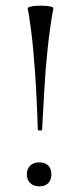

<svg xmlns="http://www.w3.org/2000/svg" viewBox="-20 -649 287 680"><path d="M78 -620Q78 -622 85 -624.5Q92 -627 102.5 -628Q113 -629 124 -629Q135 -629 146 -628Q157 -627 163.5 -624.5Q170 -622 169 -620Q157 -554 149 -479.5Q141 -405 137 -330.5Q133 -256 129 -189Q129 -188 125.5 -187Q122 -186 118 -187Q114 -188 114 -189Q112 -256 108 -330.5Q104 -405 97 -479.5Q90 -554 78 -620ZM119 11Q99 11 87 -0.5Q75 -12 75 -32Q75 -51 87 -62.5Q99 -74 119 -74Q140 -74 151 -62.5Q162 -51 162 -32Q162 -12 151 -0.5Q140 11 119 11Z"/></svg>

Font: Cormorant Infant Light
Style: Regular
Weight: 400
Version: Version 4.001